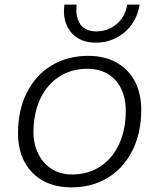

<svg xmlns="http://www.w3.org/2000/svg" viewBox="-20 -800 690 832"><path d="M58 -223Q58 -322 96 -398Q134 -474 203 -516Q272 -558 362 -558Q432 -558 484 -529.5Q536 -501 564 -448.5Q592 -396 592 -324Q592 -224 554 -148Q516 -72 447.5 -30Q379 12 289 12Q219 12 167 -16.5Q115 -45 86.5 -98Q58 -151 58 -223ZM292 -44Q362 -44 414.5 -78.5Q467 -113 496 -175.5Q525 -238 525 -319Q525 -375 504.5 -416.5Q484 -458 446.5 -480Q409 -502 359 -502Q289 -502 236 -467.5Q183 -433 154 -370.5Q125 -308 125 -227Q125 -175 146 -133Q167 -91 204.5 -67.5Q242 -44 292 -44ZM257 -751Q257 -760 259 -780H312Q311 -772 311 -758Q311 -713 333 -688.5Q355 -664 398 -664Q431 -664 459.5 -678.5Q488 -693 507 -719Q526 -745 531 -780H585Q577 -730 550 -693Q523 -656 482.5 -635.5Q442 -615 395 -615Q353 -615 322 -632Q291 -649 274 -680Q257 -711 257 -751Z"/></svg>

Font: Azeret Mono Light
Style: Italic
Weight: 300
Italic angle: -12°
Designer: Martin Vácha
Foundry: Displaay
Version: Version 1.000; Glyphs 3.0.3, build 3074